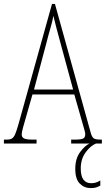

<svg xmlns="http://www.w3.org/2000/svg" viewBox="-22 -734 541 982"><path d="M-2 0V-20H13Q30 -20 39.5 -26Q49 -32 56.5 -50Q64 -68 74 -104L244 -714H259L442 -55Q448 -33 457.5 -26.5Q467 -20 492 -20H499V0H342V-20H362Q395 -20 404.5 -26Q414 -32 414 -48Q414 -56 408.5 -74Q403 -92 398 -111L358 -251H144L109 -128Q103 -108 96 -82.5Q89 -57 89 -46Q89 -33 100 -26.5Q111 -20 143 -20H165V0ZM152 -276H352L293 -493Q277 -551 267 -589.5Q257 -628 251 -653Q247 -628 236 -590.5Q225 -553 214 -509ZM442 228Q409 228 386 205Q363 182 363 130Q363 77 388 43.5Q413 10 436 0H469Q440 12 415.5 46Q391 80 391 127Q391 167 405 185Q419 203 443 203Q457 203 467.5 200Q478 197 491 189V215Q479 222 468.5 225Q458 228 442 228Z"/></svg>

Font: Noto Serif Tamil ExtraCondensed Thin
Style: Regular
Weight: 100
Width: 2
Designer: Indian Type Foundry, Tom Grace, and the Monotype Design Team
Foundry: Monotype Imaging Inc.
Version: Version 2.004; ttfautohint (v1.8.4.7-5d5b)